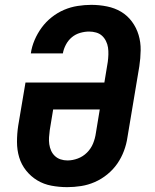

<svg xmlns="http://www.w3.org/2000/svg" viewBox="-20 -763 640 791"><path d="M257 8Q224 8 192 2Q160 -4 133.5 -20Q107 -36 87.5 -60.5Q68 -85 59 -115Q50 -145 50 -178.5Q50 -212 55 -245L85 -423H410L424 -508Q426 -523 426.5 -538Q427 -553 425 -567Q423 -581 416.5 -594Q410 -607 400 -616Q390 -625 376 -629Q362 -633 347 -633Q329 -633 310 -627.5Q291 -622 276 -609.5Q261 -597 251.5 -579Q242 -561 239 -543H107Q111 -571 122.5 -598Q134 -625 151.5 -649Q169 -673 193 -692Q217 -711 244 -722.5Q271 -734 300 -738.5Q329 -743 356 -743Q389 -743 421 -736.5Q453 -730 479 -714.5Q505 -699 523.5 -674Q542 -649 551 -619Q560 -589 559.5 -556Q559 -523 554 -490L505 -197Q501 -169 490.5 -141Q480 -113 463 -88.5Q446 -64 422 -44.5Q398 -25 370.5 -13Q343 -1 314 3.5Q285 8 257 8ZM258 -102Q279 -102 300.5 -110Q322 -118 338.5 -134.5Q355 -151 363.5 -172Q372 -193 375 -215L391 -312H199L185 -227Q183 -212 182 -197.5Q181 -183 183 -169Q185 -155 190.5 -142.5Q196 -130 206 -120.5Q216 -111 229.5 -106.5Q243 -102 258 -102Z"/></svg>

Font: Iosevka Extrabold Extended
Style: Italic
Weight: 800
Width: 7
Italic angle: -9°
Monospace: yes
Designer: Belleve Invis
Foundry: Belleve Invis
Version: Version 32.5.0; ttfautohint (v1.8.4)